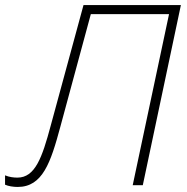

<svg xmlns="http://www.w3.org/2000/svg" viewBox="-61 -734 740 761"><path d="M9 7C108 7 140 -90 178 -231L299 -678H609L465 0H505L656 -714H270L140 -236C106 -109 78 -30 8 -30C-7 -30 -24 -32 -41 -39V-2C-28 4 -8 7 9 7Z"/></svg>

Font: Noto Sans ExtraLight
Style: Italic
Weight: 200
Italic angle: -12°
Designer: Monotype Design Team
Foundry: Monotype Imaging Inc.
Version: Version 2.013